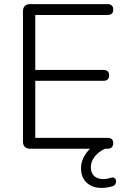

<svg xmlns="http://www.w3.org/2000/svg" viewBox="-20 -725 616 936"><path d="M126 0Q110 0 101 -9Q92 -18 92 -35V-670Q92 -687 101 -696Q110 -705 126 -705H504Q518 -705 525 -698Q532 -691 532 -679Q532 -665 525 -658.5Q518 -652 504 -652H152V-384H484Q498 -384 505 -377.5Q512 -371 512 -358Q512 -345 505 -338Q498 -331 484 -331H152V-53H504Q518 -53 525 -46.5Q532 -40 532 -27Q532 -14 525 -7Q518 0 504 0ZM474 191Q430 191 402.5 165.5Q375 140 375 96Q375 57 399.5 22.5Q424 -12 467 -34L492 0Q477 6 461 19Q445 32 434 50Q423 68 423 90Q423 120 440 134Q457 148 482 148Q492 148 501 146.5Q510 145 519 142Q531 138 537.5 142.5Q544 147 545.5 155Q547 163 543.5 170.5Q540 178 531 182Q516 187 502 189Q488 191 474 191Z"/></svg>

Font: Nunito ExtraLight Light
Style: Regular
Weight: 300
Version: Version 3.602